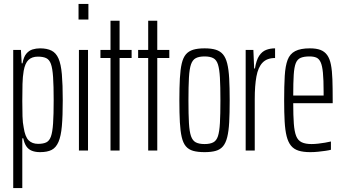

<svg xmlns="http://www.w3.org/2000/svg" viewBox="-20 -763 1741 973"><path d="M47 190V-510H86L90 -442H94Q100 -475 113.5 -491Q127 -507 145 -512.5Q163 -518 183 -518Q218 -518 241 -506.5Q264 -495 276.5 -466.5Q289 -438 293.5 -386.5Q298 -335 298 -255Q298 -175 293.5 -124Q289 -73 276.5 -44Q264 -15 242 -3.5Q220 8 183 8Q159 8 141.5 1Q124 -6 113.5 -21.5Q103 -37 98 -62H93V190ZM173 -34Q199 -34 214.5 -41.5Q230 -49 238 -71Q246 -93 249 -137.5Q252 -182 252 -255Q252 -328 249 -372.5Q246 -417 238 -439Q230 -461 214 -468.5Q198 -476 172 -476Q142 -476 124.5 -459.5Q107 -443 100 -404Q95 -375 94 -337.5Q93 -300 93 -251Q93 -208 94 -174Q95 -140 100 -117Q107 -70 125 -52Q143 -34 173 -34Z M378 -664V-743H428V-664ZM380 0V-510H426V0Z M540 0V-469H489V-510H540V-658H586V-510H647V-469H586V0Z M731 0V-469H680V-510H731V-658H777V-510H838V-469H777V0Z M1017 8Q982 8 959 1.5Q936 -5 922 -21.5Q908 -38 901 -68Q894 -98 891.5 -143.5Q889 -189 889 -254Q889 -319 891.5 -365Q894 -411 901 -441Q908 -471 922 -487.5Q936 -504 959 -511Q982 -518 1017 -518Q1051 -518 1073.5 -511Q1096 -504 1110 -487.5Q1124 -471 1131.5 -441Q1139 -411 1141.5 -365Q1144 -319 1144 -254Q1144 -189 1141.5 -143.5Q1139 -98 1131.5 -68Q1124 -38 1110 -21.5Q1096 -5 1073.5 1.5Q1051 8 1017 8ZM1017 -33Q1044 -33 1060.5 -41.5Q1077 -50 1084.5 -73Q1092 -96 1094.5 -139.5Q1097 -183 1097 -254Q1097 -325 1094.5 -369Q1092 -413 1084.5 -436.5Q1077 -460 1060.5 -468.5Q1044 -477 1017 -477Q989 -477 972.5 -468.5Q956 -460 948 -437Q940 -414 937.5 -369.5Q935 -325 935 -254Q935 -183 937.5 -139.5Q940 -96 948 -73Q956 -50 972.5 -41.5Q989 -33 1017 -33Z M1225 0V-510H1264L1268 -416H1272Q1279 -459 1293.5 -480.5Q1308 -502 1328.5 -510Q1349 -518 1374 -518V-469Q1333 -469 1310.5 -445.5Q1288 -422 1279.5 -375.5Q1271 -329 1271 -261V0Z M1552 8Q1517 8 1493 0.5Q1469 -7 1454.5 -25Q1440 -43 1432.5 -73Q1425 -103 1422.5 -147.5Q1420 -192 1420 -254Q1420 -328 1423 -378.5Q1426 -429 1437.5 -459.5Q1449 -490 1476 -504Q1503 -518 1550 -518Q1583 -518 1604 -510Q1625 -502 1638 -484Q1651 -466 1657 -435.5Q1663 -405 1664.5 -361Q1666 -317 1666 -256V-240H1466Q1466 -177 1469 -136.5Q1472 -96 1481 -73.5Q1490 -51 1509 -42Q1528 -33 1559 -33Q1574 -33 1592 -35Q1610 -37 1627.5 -40Q1645 -43 1657 -46V-4Q1646 -1 1628.5 1.5Q1611 4 1591.5 6Q1572 8 1552 8ZM1620 -259V-298Q1620 -359 1616.5 -394.5Q1613 -430 1605 -447.5Q1597 -465 1583.5 -471Q1570 -477 1548 -477Q1521 -477 1504 -470Q1487 -463 1479 -443Q1471 -423 1468.5 -384Q1466 -345 1466 -279H1640Z"/></svg>

Font: Saira UltraCondensed Light
Style: Regular
Weight: 300
Width: 1
Designer: Hector Gatti with collaboration of the Omnibus-Type team
Foundry: Omnibus-Type
Version: Version 1.101